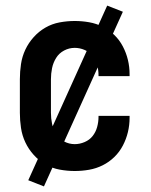

<svg xmlns="http://www.w3.org/2000/svg" viewBox="-20 -603 540 686"><path d="M247 8Q220 8 193 3Q166 -2 142.5 -15.5Q119 -29 100.5 -49.5Q82 -70 70.5 -94.5Q59 -119 55 -146Q51 -173 51 -200V-320Q51 -347 55 -374Q59 -401 70.5 -425.5Q82 -450 100.5 -470.5Q119 -491 142.5 -504.5Q166 -518 193 -523Q220 -528 247 -528Q273 -528 298.5 -523.5Q324 -519 347 -507.5Q370 -496 388.5 -478Q407 -460 419 -437Q431 -414 437 -389Q443 -364 443 -338V-331H332V-334Q332 -353 327 -371Q322 -389 311 -403Q300 -417 282.5 -424.5Q265 -432 247 -432Q227 -432 209 -422.5Q191 -413 180.5 -396Q170 -379 166 -359.5Q162 -340 162 -320V-200Q162 -180 166 -160.5Q170 -141 180.5 -124Q191 -107 209 -97.5Q227 -88 247 -88Q265 -88 282.5 -95.5Q300 -103 311 -117Q322 -131 327 -149Q332 -167 332 -186V-189H443V-182Q443 -156 437 -131Q431 -106 419 -83Q407 -60 388.5 -42Q370 -24 347 -12.5Q324 -1 298.5 3.5Q273 8 247 8ZM137 63 81 41 363 -583 419 -561Z"/></svg>

Font: Moesevka
Style: Bold
Weight: 700
Monospace: yes
Designer: Belleve Invis
Foundry: Belleve Invis
Version: Version 32.5.0; ttfautohint (v1.8.4)